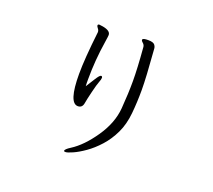

<svg xmlns="http://www.w3.org/2000/svg" viewBox="-131 -918 1261 1136"><g transform="rotate(20 500.0 -350.0)"><path d="M302 -417Q302 -513 322 -686V-688Q322 -699 314 -708.5Q306 -718 306 -724V-726Q308 -732 314.5 -732Q321 -732 338 -729Q388 -720 388 -693Q388 -685 382 -646Q363 -525 363 -407V-383Q363 -372 364 -362L400 -419Q420 -451 428.5 -451Q437 -451 437 -441Q437 -431 429.5 -412.5Q422 -394 409 -340.5Q396 -287 393 -267Q388 -235 360 -235Q302 -235 302 -417ZM669 -707Q683 -530 683 -454Q683 -378 676 -306Q669 -234 642.5 -178.5Q616 -123 578 -81Q540 -39 500 -11Q460 17 428 31Q396 45 385 45Q374 45 374 41Q374 30 406 10Q474 -33 537.5 -125.5Q601 -218 608.5 -312.5Q616 -407 616 -485.5Q616 -564 605 -698Q603 -711 593 -719Q583 -727 583 -734V-736Q586 -745 618 -745Q650 -745 659.5 -733Q669 -721 669 -707Z"/></g></svg>

Font: LXGW WenKai
Style: Regular
Weight: 400
Designer: LXGW / Fontworks Inc.
Foundry: LXGW / Fontworks Inc.
Version: Version 1.520; June 14, 2025